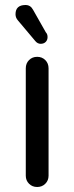

<svg xmlns="http://www.w3.org/2000/svg" viewBox="-20 -742 297 767"><path d="M174 -469V-40Q174 -21 161 -8Q148 5 128.5 5Q109 5 96 -8Q83 -21 83 -40V-469Q83 -489 96 -502Q109 -515 128.5 -515Q148 -515 161 -502Q174 -489 174 -469ZM42 -685Q42 -722 82 -722Q102 -722 112 -703L163 -613Q170 -606 170 -594Q170 -582 162.5 -574.5Q155 -567 142.5 -567Q130 -567 121 -578L52 -660Q42 -671 42 -685Z"/></svg>

Font: Varela Round
Style: Regular
Weight: 400
Designer: Joe Prince
Foundry: Joe Prince
Version: Version 1.000